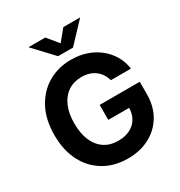

<svg xmlns="http://www.w3.org/2000/svg" viewBox="-217 -1098 1181 1258"><g transform="rotate(-30 373.5 -469.0)"><path d="M385.7 10.3Q283.7 10.3 206.3 -35.4Q128.9 -81.1 85.7 -164.8Q42.5 -248.5 42.5 -362.8Q42.5 -480.5 87.4 -564.5Q132.3 -648.4 209.2 -693.1Q286.1 -737.8 382.8 -737.8Q444.3 -737.8 497.8 -720Q551.3 -702.1 592.8 -668.9Q634.3 -635.7 660.9 -590.6Q687.5 -545.4 694.8 -490.7H543Q535.6 -517.6 521.7 -538.6Q507.8 -559.6 487.8 -574.7Q467.8 -589.8 442.1 -597.7Q416.5 -605.5 385.3 -605.5Q328.1 -605.5 284.9 -577.1Q241.7 -548.8 217.8 -494.9Q193.8 -440.9 193.8 -364.3Q193.8 -287.6 217.5 -233.4Q241.2 -179.2 284.7 -150.6Q328.1 -122.1 387.2 -122.1Q439.5 -122.1 477.5 -141.4Q515.6 -160.6 535.9 -195.8Q556.2 -231 556.2 -278.3L588.4 -273.9H398.4V-387.2H701.7V-295.9Q701.7 -201.7 660.9 -133.1Q620.1 -64.5 548.8 -27.1Q477.5 10.3 385.7 10.3ZM310.5 -947.8 378.9 -864.7 447.3 -947.8H571.8V-944.8L435.1 -799.8H322.3L186 -944.8V-947.8Z"/></g></svg>

Font: Inter 18pt
Style: Bold
Weight: 700
Designer: Rasmus Andersson
Foundry: rsms
Version: Version 4.001;git-66647c0bb